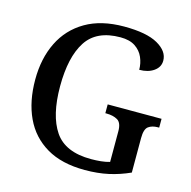

<svg xmlns="http://www.w3.org/2000/svg" viewBox="-107 -830 943 947"><g transform="rotate(15 364.5 -357.0)"><path d="M407 10Q289 10 211 -36Q133 -82 94.5 -164.5Q56 -247 56 -358Q56 -466 96.5 -548.5Q137 -631 216.5 -677.5Q296 -724 413 -724Q528 -724 585 -691.5Q642 -659 642 -611Q642 -578 613 -557.5Q584 -537 539 -537Q539 -570 526 -600Q513 -630 484.5 -649Q456 -668 409 -668Q287 -668 235 -587.5Q183 -507 183 -358Q183 -209 237 -129.5Q291 -50 423 -50Q449 -50 473.5 -52.5Q498 -55 518 -61V-218Q518 -261 495.5 -274Q473 -287 439 -287H433V-332H708V-287H701Q672 -287 653.5 -273.5Q635 -260 635 -214V-38Q582 -14 527.5 -2Q473 10 407 10Z"/></g></svg>

Font: Noto Serif Bengali Medium
Style: Regular
Weight: 500
Designer: Juan Bruce, Universal Thirst, Indian Type Foundry and the Monotype Design Team.
Foundry: Monotype Imaging Inc.
Version: Version 2.003; ttfautohint (v1.8.4.7-5d5b)